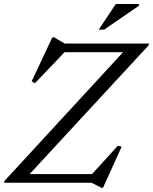

<svg xmlns="http://www.w3.org/2000/svg" viewBox="-34 -886 743 931"><path d="M688.5 -675 686 -665.5 100.5 -32 96 -42H412.5L537.5 -179.5L556 -175L465.5 24.5H458L409.5 0H-14.5L-11.5 -9.5L572 -643L581.5 -633H279L135.5 -482.5L119.5 -491.5L219.5 -704.5H229.5L279 -675ZM444.5 -742 527.5 -866.5H639.5V-858L470.5 -742Z"/></svg>

Font: Newsreader 24pt
Style: Italic
Weight: 400
Italic angle: -17°
Designer: Hugues Gentile
Foundry: Production Type
Version: Version 1.003